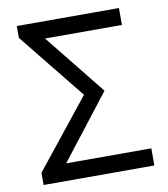

<svg xmlns="http://www.w3.org/2000/svg" viewBox="-82 -803 765 873"><g transform="rotate(-10 300.5 -366.5)"><path d="M48.8 0V-56.2L300.8 -372.1L54.2 -678.2V-732.9H525.9V-654.8H170.9L396 -374L167 -79.1H560.1V0Z"/></g></svg>

Font: Source Han Sans CN
Style: Regular
Weight: 400
Designer: Ryoko NISHIZUKA  (kana, bopomofo & ideographs); Paul D. Hunt (Latin, Greek & Cyrillic); Sandoll Communications , Soo-you
Foundry: Adobe
Version: Version 2.004;hotconv 1.0.118;makeotfexe 2.5.65603